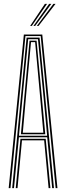

<svg xmlns="http://www.w3.org/2000/svg" viewBox="-20 -980 344 1000"><path d="M25.2 0 104.2 -800H200.2L279.2 0H269.8L192 -792H112.5L34.5 0ZM43.5 0 118.5 -784H186L261 0H251.8L226 -265H78.5L52.8 0ZM78.8 -273H225.5L205.8 -484L177.8 -776H126.8L98.5 -484ZM88.8 -280.8 107.5 -484 133.8 -768.2H170.5L197 -484L215.8 -280.8ZM98.8 -288.8H205.8L188.2 -484L163 -760.5H141.5L116 -484ZM62 0 86.5 -257H218L242.5 0H233.2L210 -249.2H94.5L71.2 0ZM137 -845 213.8 -959.8H225L145.8 -845ZM171.8 -845 258 -959.8H269.2L180.8 -845ZM154.2 -845 235.8 -959.8H247.2L163.2 -845Z"/></svg>

Font: Big Shoulders Inline Display Light
Style: Regular
Weight: 300
Designer: Patric King
Foundry: XO Type Co
Version: Version 1.000